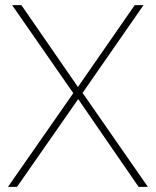

<svg xmlns="http://www.w3.org/2000/svg" viewBox="-20 -724 603 744"><path d="M11 0 264 -363 27 -704H63L282 -387L502 -704H536L300 -364L553 0H517L283 -340L46 0Z"/></svg>

Font: Prodigy Sans ExtraLight
Style: Regular
Weight: 200
Designer: Wei Huang
Foundry: Wei Huang
Version: Version 1.003; ttfautohint (v1.8.3)